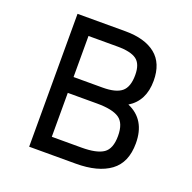

<svg xmlns="http://www.w3.org/2000/svg" viewBox="-124 -820 947 945"><g transform="rotate(20 350.0 -348.0)"><path d="M613 -195Q613 -94 549 -47Q485 0 369 0H125V-696H376Q478 -696 534 -651Q590 -606 590 -514Q590 -409 513 -362Q613 -319 613 -195ZM213 -612V-397H365Q434 -397 464.5 -422Q495 -447 495 -510Q495 -568 464.5 -590Q434 -612 365 -612ZM518 -199Q518 -266 482.5 -290Q447 -314 367 -314H213V-84H369Q448 -84 483 -108Q518 -132 518 -199Z"/></g></svg>

Font: Amiko
Style: Regular
Weight: 400
Designer: Pablo Impallari, Rodrigo Fuenzalida, Andres Torresi
Foundry: Impallari Type
Version: Version 1.001; ttfautohint (v1.3)